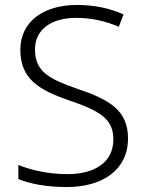

<svg xmlns="http://www.w3.org/2000/svg" viewBox="-20 -744 586 774"><path d="M496 -186C496 -301 419 -343 292 -386C183 -424 121 -453 121 -544C121 -628 190 -672 288 -672C345 -672 403 -660 459 -636L478 -686C422 -711 360 -724 290 -724C159 -724 62 -660 62 -543C62 -428 135 -382 254 -341C380 -298 437 -267 437 -182C437 -89 361 -42 252 -42C173 -42 104 -59 54 -79V-22C100 -4 163 10 249 10C392 10 496 -58 496 -186Z"/></svg>

Font: Noto Sans Myanmar UI Light
Style: Regular
Weight: 300
Designer: Monotype Design Team
Foundry: Monotype Imaging Inc.
Version: Version 2.103